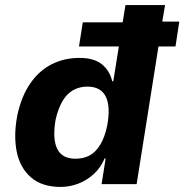

<svg xmlns="http://www.w3.org/2000/svg" viewBox="-20 -725 726 756"><path d="M219 11Q145 11 102 -26.5Q59 -64 46 -127Q33 -190 48 -270Q64 -345 98.5 -395.5Q133 -446 182.5 -471.5Q232 -497 293 -497Q350 -497 381 -472Q412 -447 422 -405H426L448 -542H291L306 -637H463L474 -705H630L619 -640H686L671 -542H604L518 0H380L396 -101H392Q376 -64 349 -39.5Q322 -15 288.5 -2Q255 11 219 11ZM277 -100Q310 -100 334 -113.5Q358 -127 375.5 -156.5Q393 -186 402 -230Q416 -305 396.5 -344.5Q377 -384 324 -384Q294 -384 269 -370.5Q244 -357 226.5 -327.5Q209 -298 199 -254Q186 -179 205 -139.5Q224 -100 277 -100Z"/></svg>

Font: Nunito Sans 7pt SemiCondensed ExtraBold
Style: Italic
Weight: 800
Width: 4
Italic angle: -9°
Designer: Vernon Adams
Foundry: Vernon Adams
Version: Version 3.101;gftools[0.9.27]